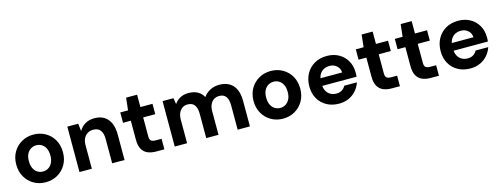

<svg xmlns="http://www.w3.org/2000/svg" viewBox="-19 -1322 5272 2025"><g transform="rotate(-15 2617.5 -309.5)"><path d="M303 12Q232 12 174.5 -21Q117 -54 83 -113Q49 -172 49 -248Q49 -325 83 -383.5Q117 -442 175 -475Q233 -508 304 -508Q376 -508 434 -475Q492 -442 525.5 -383.5Q559 -325 559 -248Q559 -171 525 -112.5Q491 -54 433.5 -21Q376 12 303 12ZM304 -105Q336 -105 362.5 -121Q389 -137 405.5 -169Q422 -201 422 -248Q422 -296 406 -327.5Q390 -359 363.5 -375Q337 -391 305 -391Q273 -391 246 -375Q219 -359 203 -327.5Q187 -296 187 -248Q187 -201 203 -169Q219 -137 245.5 -121Q272 -105 304 -105Z M673 0V-496H792L802 -413Q825 -456 868 -482Q911 -508 971 -508Q1033 -508 1076 -481.5Q1119 -455 1142 -404Q1165 -353 1165 -278V0H1030V-266Q1030 -328 1005 -361Q980 -394 926 -394Q892 -394 865 -377.5Q838 -361 823 -330.5Q808 -300 808 -256V0Z M1512 0Q1459 0 1419.5 -16.5Q1380 -33 1358 -71.5Q1336 -110 1336 -177V-383H1251V-496H1336L1351 -631H1471V-496H1603V-383H1471V-175Q1471 -141 1486 -128Q1501 -115 1537 -115H1600V0Z M1713 0V-496H1832L1843 -429Q1867 -466 1906.5 -487Q1946 -508 1998 -508Q2036 -508 2066.5 -498.5Q2097 -489 2120.5 -469.5Q2144 -450 2160 -421Q2188 -461 2233.5 -484.5Q2279 -508 2333 -508Q2398 -508 2443 -481.5Q2488 -455 2511 -404Q2534 -353 2534 -278V0H2400V-266Q2400 -328 2376.5 -361Q2353 -394 2303 -394Q2269 -394 2244 -377.5Q2219 -361 2205 -330.5Q2191 -300 2191 -256V0H2057V-266Q2057 -328 2033 -361Q2009 -394 1957 -394Q1925 -394 1900.5 -377.5Q1876 -361 1862 -330.5Q1848 -300 1848 -256V0Z M2894 12Q2823 12 2765.5 -21Q2708 -54 2674 -113Q2640 -172 2640 -248Q2640 -325 2674 -383.5Q2708 -442 2766 -475Q2824 -508 2895 -508Q2967 -508 3025 -475Q3083 -442 3116.5 -383.5Q3150 -325 3150 -248Q3150 -171 3116 -112.5Q3082 -54 3024.5 -21Q2967 12 2894 12ZM2895 -105Q2927 -105 2953.5 -121Q2980 -137 2996.5 -169Q3013 -201 3013 -248Q3013 -296 2997 -327.5Q2981 -359 2954.5 -375Q2928 -391 2896 -391Q2864 -391 2837 -375Q2810 -359 2794 -327.5Q2778 -296 2778 -248Q2778 -201 2794 -169Q2810 -137 2836.5 -121Q2863 -105 2895 -105Z M3507 12Q3431 12 3372.5 -20Q3314 -52 3281 -110Q3248 -168 3248 -243Q3248 -321 3280.5 -380.5Q3313 -440 3371.5 -474Q3430 -508 3508 -508Q3582 -508 3638.5 -476Q3695 -444 3726.5 -388.5Q3758 -333 3758 -263Q3758 -253 3758 -240.5Q3758 -228 3756 -215H3345V-298H3621Q3618 -343 3586.5 -371Q3555 -399 3508 -399Q3473 -399 3444 -383.5Q3415 -368 3398 -337Q3381 -306 3381 -259V-230Q3381 -190 3397 -160Q3413 -130 3441.5 -114Q3470 -98 3506 -98Q3543 -98 3568 -114.5Q3593 -131 3606 -157H3744Q3729 -110 3696 -71.5Q3663 -33 3615 -10.5Q3567 12 3507 12Z M4084 0Q4031 0 3991.5 -16.5Q3952 -33 3930 -71.5Q3908 -110 3908 -177V-383H3823V-496H3908L3923 -631H4043V-496H4175V-383H4043V-175Q4043 -141 4058 -128Q4073 -115 4109 -115H4172V0Z M4510 0Q4457 0 4417.5 -16.5Q4378 -33 4356 -71.5Q4334 -110 4334 -177V-383H4249V-496H4334L4349 -631H4469V-496H4601V-383H4469V-175Q4469 -141 4484 -128Q4499 -115 4535 -115H4598V0Z M4941 12Q4865 12 4806.5 -20Q4748 -52 4715 -110Q4682 -168 4682 -243Q4682 -321 4714.5 -380.5Q4747 -440 4805.5 -474Q4864 -508 4942 -508Q5016 -508 5072.5 -476Q5129 -444 5160.5 -388.5Q5192 -333 5192 -263Q5192 -253 5192 -240.5Q5192 -228 5190 -215H4779V-298H5055Q5052 -343 5020.5 -371Q4989 -399 4942 -399Q4907 -399 4878 -383.5Q4849 -368 4832 -337Q4815 -306 4815 -259V-230Q4815 -190 4831 -160Q4847 -130 4875.5 -114Q4904 -98 4940 -98Q4977 -98 5002 -114.5Q5027 -131 5040 -157H5178Q5163 -110 5130 -71.5Q5097 -33 5049 -10.5Q5001 12 4941 12Z"/></g></svg>

Font: DM Sans 24pt
Style: Bold
Weight: 700
Designer: Colophon Foundry, Jonny Pinhorn
Foundry: Colophon Foundry
Version: Version 4.004;gftools[0.9.30]